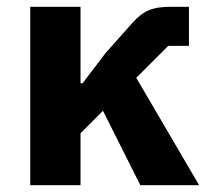

<svg xmlns="http://www.w3.org/2000/svg" viewBox="-20 -545 620 565"><path d="M393 0H566L381 -316L475 -410H536V-525H484C430 -525 403 -515 369 -477L290 -388L223 -300H217V-525H69V0H217V-153L283 -219Z"/></svg>

Font: LVC Sans
Style: Bold
Weight: 700
Designer: Mike Abbink, Paul van der Laan, Pieter van Rosmalen
Foundry: Bold Monday
Version: Version 3.0